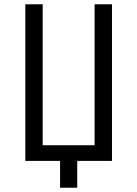

<svg xmlns="http://www.w3.org/2000/svg" viewBox="-20 -750 640 895"><path d="M260 125H340V0H502V-730H421V-73H179V-730H98V0H260Z"/></svg>

Font: JetBrains Mono Light
Style: Regular
Weight: 336
Monospace: yes
Designer: Philipp Nurullin, Konstantin Bulenkov
Foundry: JetBrains
Version: Version 2.305